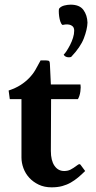

<svg xmlns="http://www.w3.org/2000/svg" viewBox="-20 -792 410 823"><path d="M234 -756Q242 -765 256 -768.5Q270 -772 283 -772Q321 -772 337.5 -749.5Q354 -727 355 -695Q354 -666 339.5 -628Q325 -590 285 -548Q276 -545 266.5 -547.5Q257 -550 253 -558Q258 -562 265.5 -573.5Q273 -585 280.5 -599.5Q288 -614 293 -630Q298 -646 298 -660Q298 -673 291.5 -679Q285 -685 276.5 -686.5Q268 -688 259.5 -687Q251 -686 248 -685Q242 -689 238.5 -700Q235 -711 233.5 -722.5Q232 -734 232 -744Q232 -754 234 -756ZM198 -145Q198 -104 213.5 -81.5Q229 -59 255 -59Q270 -59 281.5 -64.5Q293 -70 313 -85Q321 -91 325 -86L345 -59Q330 -44 315 -31.5Q300 -19 283.5 -9.5Q267 0 247 5.5Q227 11 201 11Q170 11 146 -0.5Q122 -12 105.5 -30Q89 -48 80.5 -71Q72 -94 72 -117V-367H22L17 -404Q47 -414 68 -427.5Q89 -441 105 -457.5Q121 -474 132 -493Q143 -512 154 -533H178Q189 -533 191.5 -529Q194 -525 194 -515L198 -430H325Q327 -419 324.5 -400Q322 -381 314 -367H199Z"/></svg>

Font: Lusitana
Style: Bold
Weight: 700
Designer: Ana Paula Megda
Foundry: Ana Paula Megda
Version: Version 1.000; ttfautohint (v1.1) -l 8 -r 50 -G 200 -x 14 -D